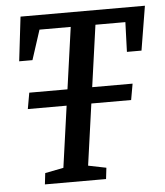

<svg xmlns="http://www.w3.org/2000/svg" viewBox="-49 -692 633 735"><g transform="rotate(-5 267.5 -324.0)"><path d="M54 -293 65 -355H462L451 -293ZM94 0 99 -43 170 -57 245 -592H125L88 -478H37L57 -648H535L507 -478H451L455 -592H340L265 -57L334 -43L329 0Z"/></g></svg>

Font: Faustina Light Medium
Style: Italic
Weight: 500
Italic angle: -8°
Version: Version 1.200